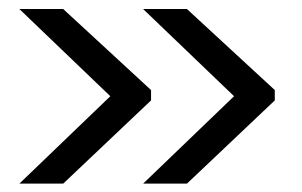

<svg xmlns="http://www.w3.org/2000/svg" viewBox="-20 -456 686 436"><path d="M230.5 -237.5 24 -435.5H123.5L323 -251.5V-228L123.5 -39H24ZM511.5 -237.5 305 -435.5H404.5L604 -251.5V-228L404.5 -39H305Z"/></svg>

Font: Anek Gujarati Expanded
Style: Regular
Weight: 400
Width: 7
Designer: Mrunmayee Ghaisas (Gujarati), Yesha Goshar (Latin)
Foundry: Ek Type
Version: Version 1.003